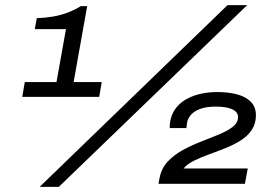

<svg xmlns="http://www.w3.org/2000/svg" viewBox="-20 -719 1086 751"><path d="M135 12 870 -699H947L210 12ZM67 -340 77 -398H201L238 -605H116L124 -648Q156 -649 186 -654Q216 -659 244 -669.5Q272 -680 296 -695H321L268 -398H378L368 -340ZM600 0 604 -22Q611 -60 635.5 -86.5Q660 -113 695 -132Q730 -151 767.5 -165.5Q805 -180 837.5 -193.5Q870 -207 890.5 -223Q911 -239 911 -261Q911 -281 888.5 -291.5Q866 -302 824 -302Q787 -302 763 -293Q739 -284 727 -270Q715 -256 712 -241L709 -218H644Q644 -223 644 -228.5Q644 -234 645 -239Q651 -280 677 -306.5Q703 -333 742.5 -346Q782 -359 830 -359Q873 -359 907 -350Q941 -341 961 -321Q981 -301 981 -268Q981 -235 964.5 -210.5Q948 -186 920.5 -169Q893 -152 860.5 -139Q828 -126 796 -114.5Q764 -103 738 -90Q712 -77 698 -60H949L938 0Z"/></svg>

Font: Archivo Expanded
Style: Italic
Weight: 400
Width: 7
Italic angle: -10°
Designer: Hector Gatti
Foundry: Omnibus-Type
Version: Version 2.001